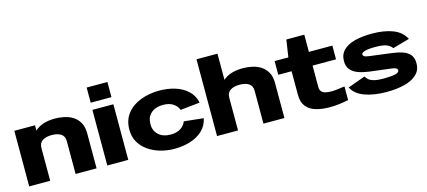

<svg xmlns="http://www.w3.org/2000/svg" viewBox="-56 -1211 3817 1715"><g transform="rotate(-15 1852.5 -354.0)"><path d="M52 0V-514H243V-465Q307 -526 431 -526Q472 -526 515 -517Q558 -508 594 -485.5Q630 -463 652.5 -423.5Q675 -384 675 -324V0H481V-304Q481 -350 449 -370.5Q417 -391 364 -391Q311 -391 279 -370.5Q247 -350 246 -304V0Z M776 -580V-720H968V-580ZM774 0V-514H968V0Z M1395 12Q1328 12 1266 -5.5Q1204 -23 1154.5 -57Q1105 -91 1076 -141Q1047 -191 1047 -257Q1047 -345 1094 -405Q1141 -465 1220.5 -495.5Q1300 -526 1395 -526Q1471 -526 1538.5 -505.5Q1606 -485 1653.5 -441.5Q1701 -398 1716 -329L1536 -310Q1521 -348 1485.5 -371Q1450 -394 1394 -394Q1324 -394 1283 -357.5Q1242 -321 1242 -262V-252Q1242 -194 1283 -157Q1324 -120 1394 -120Q1450 -120 1485.5 -143Q1521 -166 1536 -204L1716 -185Q1701 -116 1653.5 -72.5Q1606 -29 1538.5 -8.5Q1471 12 1395 12Z M1789 0V-710H1983V-468Q2047 -526 2168 -526Q2209 -526 2252 -517Q2295 -508 2331 -485.5Q2367 -463 2389.5 -423.5Q2412 -384 2412 -324V0H2218V-304Q2218 -350 2186 -370.5Q2154 -391 2101 -391Q2048 -391 2016 -370.5Q1984 -350 1983 -304V0Z M2829 12Q2757 12 2701.5 -4.5Q2646 -21 2614 -60.5Q2582 -100 2582 -168V-387H2459V-514H2586L2610 -673H2776V-514H2993V-387H2776V-191Q2776 -160 2791 -145Q2806 -130 2830 -125.5Q2854 -121 2880 -121Q2908 -121 2938.5 -125Q2969 -129 3003 -134V-8Q2956 2 2915.5 7Q2875 12 2829 12Z M3356 12Q3240 12 3154.5 -19Q3069 -50 3037 -115L3198 -173Q3206 -160 3220.5 -145.5Q3235 -131 3267 -121Q3299 -111 3360 -111Q3425 -111 3464.5 -119Q3504 -127 3504 -148Q3504 -161 3492.5 -168.5Q3481 -176 3455 -179L3252 -204Q3197 -211 3152.5 -227Q3108 -243 3082.5 -273Q3057 -303 3057 -352Q3057 -414 3095.5 -452.5Q3134 -491 3202.5 -508.5Q3271 -526 3359 -526Q3475 -526 3554 -495Q3633 -464 3669 -395L3513 -351Q3498 -374 3465.5 -388.5Q3433 -403 3359 -403Q3295 -403 3263 -393.5Q3231 -384 3231 -368Q3231 -358 3242 -350Q3253 -342 3293 -337L3481 -313Q3542 -306 3586 -291Q3630 -276 3654 -247Q3678 -218 3678 -167Q3678 -104 3636 -64.5Q3594 -25 3521.5 -6.5Q3449 12 3356 12Z"/></g></svg>

Font: Special Gothic Extended Bold
Style: Regular
Weight: 700
Width: 7
Designer: Alistair McCready
Foundry: Monolith
Version: Version 1.000; ttfautohint (v1.8.4.7-5d5b)